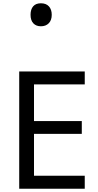

<svg xmlns="http://www.w3.org/2000/svg" viewBox="-20 -1149 596 1169"><path d="M496 0H97V-714H496V-635H187V-412H478V-334H187V-79H496ZM229 -989Q200 -989 183 -1007Q166 -1025 166 -1059Q166 -1092 182 -1110.5Q198 -1129 229 -1129Q261 -1129 278 -1110Q295 -1091 295 -1059Q295 -1026 277 -1007.5Q259 -989 229 -989Z"/></svg>

Font: Noto Sans Tifinagh Ahaggar
Style: Regular
Weight: 400
Designer: JamraPatel
Foundry: JamraPatel LLC
Version: Version 2.006; ttfautohint (v1.8.4.7-5d5b)